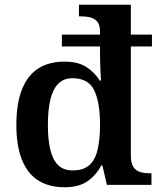

<svg xmlns="http://www.w3.org/2000/svg" viewBox="-20 -780 676 810"><path d="M253 10Q188 10 142.5 -18Q97 -46 73 -105Q49 -164 49 -253Q49 -344 73 -403.5Q97 -463 142 -491.5Q187 -520 252 -520Q309 -520 344 -497.5Q379 -475 401 -440H406Q406 -443 405 -456Q404 -469 403.5 -486.5Q403 -504 402.5 -521Q402 -538 402 -550V-584H241V-634H402V-647Q402 -675 390.5 -688.5Q379 -702 361 -706.5Q343 -711 321 -711H313V-760H532V-634H621V-584H532V-122Q532 -92 542.5 -76Q553 -60 570.5 -54.5Q588 -49 611 -49H619V0H431L412 -82H407Q385 -40 348.5 -15Q312 10 253 10ZM286 -61Q331 -61 356 -82.5Q381 -104 391.5 -147.5Q402 -191 402 -254Q402 -348 377.5 -399Q353 -450 286 -450Q249 -450 226 -427Q203 -404 192.5 -360Q182 -316 182 -253Q182 -159 206 -110Q230 -61 286 -61Z"/></svg>

Font: Noto Serif Khmer SemiBold
Style: Regular
Weight: 600
Version: Version 2.003